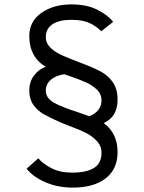

<svg xmlns="http://www.w3.org/2000/svg" viewBox="-20 -732 656 872"><path d="M101 34 154 -13Q174 11 213 31.5Q252 52 308 52Q372 52 406.5 31Q441 10 441 -38Q441 -69 420 -91.5Q399 -114 370 -128.5Q341 -143 295 -160Q284 -164 255 -176Q205 -198 177.5 -214Q150 -230 131.5 -256Q113 -282 113 -321Q113 -360 134 -388.5Q155 -417 188 -429Q152 -449 132.5 -484.5Q113 -520 113 -568Q113 -635 168 -673.5Q223 -712 304 -712Q373 -712 420.5 -688.5Q468 -665 494 -633L440 -590Q419 -612 387.5 -627Q356 -642 304 -642Q249 -642 218.5 -622Q188 -602 188 -563Q188 -536 209 -515.5Q230 -495 262.5 -480.5Q295 -466 356 -443Q409 -423 440.5 -405.5Q472 -388 493 -357.5Q514 -327 514 -279Q514 -202 451 -173Q514 -127 514 -41Q514 36 460 78Q406 120 311 120Q240 120 183.5 94.5Q127 69 101 34ZM441 -276Q441 -305 419.5 -325.5Q398 -346 366 -360Q334 -374 272 -395Q233 -389 210.5 -369.5Q188 -350 188 -321Q188 -287 223.5 -266.5Q259 -246 332 -223Q368 -211 386 -204Q441 -227 441 -276Z"/></svg>

Font: Overpass Mono Light
Style: Regular
Weight: 300
Monospace: yes
Designer: Delve Withrington, Dave Bailey
Foundry: Delve Fonts
Version: Version 1.000;DELV;Overpass